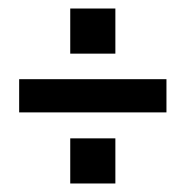

<svg xmlns="http://www.w3.org/2000/svg" viewBox="-20 -575 436 451"><path d="M251 -250V-144H145V-250ZM251 -555V-449H145V-555ZM371 -389V-311H25V-389Z"/></svg>

Font: SVN-Bebas Neue
Style: Bold
Weight: 700
Designer: Ryoichi Tsunekawa
Foundry: Ryoichi Tsunekawa
Version: Version 1.300; ttfautohint (v1.7.9-c794)